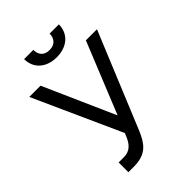

<svg xmlns="http://www.w3.org/2000/svg" viewBox="-262 -1023 1148 1148"><g transform="rotate(-45 312.0 -449.5)"><path d="M126.4 9.9H173.3C284.1 9.9 316.8 -49.7 346.6 -117.9L598 -727.3H504.3L321 -275.6L120.7 -727.3H25.6L277 -170.5L265.6 -143.5C250 -108 224.4 -72.4 171.9 -72.4H126.4ZM163.4 -909.1C163.4 -832.4 220.2 -778.4 309.7 -778.4C400.6 -778.4 457.4 -832.4 457.4 -909.1H379.3C379.3 -872.2 359.4 -839.5 309.7 -839.5C259.9 -839.5 241.5 -872.2 241.5 -909.1Z"/></g></svg>

Font: Margiela Sans
Style: Regular
Weight: 400
Designer: Stefan Endress, Andreas Faust
Version: Version 1.100;FEAKit 1.0